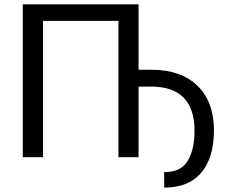

<svg xmlns="http://www.w3.org/2000/svg" viewBox="-20 -731 1064 893"><path d="M975.1 -125Q975.1 2 916.5 71.8Q857.9 141.6 744.1 141.6L743.2 69.8Q821.8 69.8 853.5 16.4Q885.3 -37.1 884.8 -125Q883.3 -323.2 692.9 -328.1H624.5V0H530.8V-633.8H180.2V0H85.9V-710.9H624.5V-406.7H687Q823.2 -405.8 899.2 -331.3Q975.1 -256.8 975.1 -125Z"/></svg>

Font: Roboto21382017
Style: Regular
Weight: 400
Designer: Christian Robertson
Foundry: Google
Version: Version 2.138; 2017